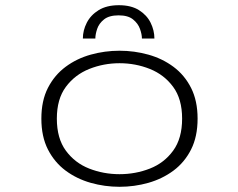

<svg xmlns="http://www.w3.org/2000/svg" viewBox="-20 -707 915 738"><path d="M439.5 11Q382.5 11 328.8 -4.2Q275 -19.5 232.2 -51.2Q189.5 -83 164.2 -132.5Q139 -182 139 -251Q139 -320 164.2 -369.2Q189.5 -418.5 232.2 -450.2Q275 -482 328.8 -497Q382.5 -512 439.5 -512Q496.5 -512 550.2 -497Q604 -482 646.8 -450.2Q689.5 -418.5 714.5 -369Q739.5 -319.5 739.5 -251Q739.5 -182 714.5 -132.5Q689.5 -83 646.8 -51.2Q604 -19.5 550.2 -4.2Q496.5 11 439.5 11ZM439.5 -37.5Q501 -37.5 556 -59Q611 -80.5 645.5 -127.8Q680 -175 680 -251Q680 -326.5 645.5 -373.2Q611 -420 556 -442Q501 -464 439.5 -464Q378.5 -464 323.2 -442Q268 -420 233.2 -373.2Q198.5 -326.5 198.5 -251Q198.5 -175 233.2 -127.8Q268 -80.5 323 -59Q378 -37.5 439.5 -37.5ZM437 -687Q484 -687 514.2 -668Q544.5 -649 559 -619.5Q573.5 -590 573.5 -559H525.5Q525.5 -575 518 -596Q510.5 -617 491.2 -632.5Q472 -648 436 -648Q399.5 -648 380 -632.5Q360.5 -617 353.5 -596Q346.5 -575 346.5 -559H298.5Q298.5 -590 313.5 -619.5Q328.5 -649 359.2 -668Q390 -687 437 -687Z"/></svg>

Font: Trispace SemiExpanded ExtraLight
Style: Regular
Weight: 200
Width: 6
Designer: Tyler Finck
Foundry: Etcetera Type Company
Version: Version 1.210; ttfautohint (v1.8.3)